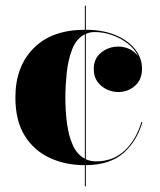

<svg xmlns="http://www.w3.org/2000/svg" viewBox="-20 -575 566 680"><path d="M284 -555V-469.5Q343.5 -469.5 388.2 -451Q433 -432.5 458 -401.2Q483 -370 483 -331.5Q483 -293 458 -271Q433 -249 399 -249Q379 -249 359 -258Q339 -267 325.5 -285Q312 -303 312 -330.5Q312 -368 338.5 -389Q365 -410 399 -410Q420.5 -410 439.5 -400.8Q458.5 -391.5 470 -374.5Q457.5 -401.5 432.2 -421Q407 -440.5 376.2 -451Q345.5 -461.5 316 -461.5Q298.5 -461.5 284 -455V-11Q300.5 -3.5 320.5 -3.5Q380.5 -3.5 421.2 -41.5Q462 -79.5 481 -143H484.5Q465 -75 417.2 -33Q369.5 9 284 10V85H280.5V10Q212 10 156.2 -15.8Q100.5 -41.5 67.5 -94.5Q34.5 -147.5 34.5 -230Q34.5 -339 99 -404.2Q163.5 -469.5 280.5 -469.5V-555ZM211.5 -230Q211.5 -182.5 217.2 -138.2Q223 -94 238 -60.8Q253 -27.5 280.5 -13V-453.5Q250 -438 235.5 -400.2Q221 -362.5 216.2 -316.2Q211.5 -270 211.5 -230Z"/></svg>

Font: Bodoni* 48
Style: Bold
Weight: 700
Version: Version 2.2